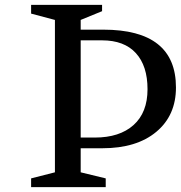

<svg xmlns="http://www.w3.org/2000/svg" viewBox="-20 -770 744 790"><path d="M312 -648H405Q704 -648 704 -410Q704 -295 623 -227.5Q542 -160 401 -160H312V-61L415 -36V0H108V-36L206 -61V-688L108 -714V-750H400V-724L312 -688ZM312 -204H370Q472 -204 529.5 -255.5Q587 -307 587 -403Q587 -499 539 -551.5Q491 -604 400 -604H312Z"/></svg>

Font: Ledger
Style: Regular
Weight: 400
Designer: Denis Masharov
Foundry: Denis Masharov
Version: 1.001